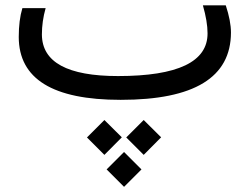

<svg xmlns="http://www.w3.org/2000/svg" viewBox="-20 -377 937 725"><path d="M138.2 -246.6C138.2 -279.8 142.9 -313 152.3 -346.2H64.5C55.3 -315.9 50.8 -279.6 50.8 -237.3C51.1 -79.1 179.2 0 435.1 0H436.5C713.2 0 851.7 -84.6 852.1 -253.9C852.1 -283.2 845.5 -317.5 832.5 -356.9H746.1C757.8 -315.9 763.7 -280.8 763.7 -251.5C764.3 -143.7 651.7 -89.8 425.8 -89.8C234.7 -89.8 138.8 -142.1 138.2 -246.6ZM382.6 262.7 448.4 328.5 514.2 262.7 448.4 196.9ZM456.7 142 522.6 207.8 588.4 141.5 522.6 76.2ZM308.4 142 374.2 207.8 440 141.5 374.2 76.2Z"/></svg>

Font: Dirooz FD
Style: FD
Weight: 400
Foundry: DejaVu fonts team - Redesigned by Saber Rastikerdar
Version: Version 0.2.1